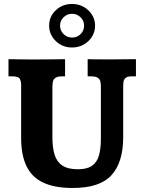

<svg xmlns="http://www.w3.org/2000/svg" viewBox="-20 -938 729 971"><path d="M347.7 12.7Q255.4 12.7 197.8 -14.9Q140.1 -42.5 113.5 -98.6Q86.9 -154.8 86.9 -240.7V-514.2Q86.9 -525.4 80.6 -538.6Q74.2 -551.8 43.9 -551.8H22.9V-638.7Q33.2 -638.7 56.4 -638.2Q79.6 -637.7 106 -637.5Q132.3 -637.2 150.4 -637.2Q188 -637.2 225.1 -637.7Q262.2 -638.2 309.1 -638.7V-551.8H293Q270 -551.8 259.8 -543.9Q249.5 -536.1 247.3 -523.7Q245.1 -511.2 245.1 -497.1V-242.7Q245.1 -190.9 256.3 -155Q267.6 -119.1 295.7 -100.6Q323.7 -82 374 -82Q419.9 -82 445.1 -99.4Q470.2 -116.7 480.2 -151.1Q490.2 -185.5 490.2 -236.3V-501Q490.2 -513.2 487.8 -524.9Q485.4 -536.6 475.1 -544.2Q464.8 -551.8 440.9 -551.8H423.3V-638.7Q432.1 -638.2 456.3 -637.9Q480.5 -637.7 508.1 -637.7Q535.6 -637.7 554.2 -637.7Q564.9 -637.7 583.5 -637.9Q602.1 -638.2 624.3 -638.4Q646.5 -638.7 667.5 -638.7V-551.8H644.5Q622.1 -551.8 613.5 -542.5Q605 -533.2 604 -520.3Q603 -507.3 603 -497.1V-244.1Q603 -117.7 544.2 -52.5Q485.4 12.7 347.7 12.7ZM344.7 -697.8Q295.9 -697.8 262.2 -730.2Q228.5 -762.7 228.5 -808.6Q228.5 -854.5 262.2 -886.2Q295.9 -918 344.7 -918Q377.4 -918 403.6 -903.1Q429.7 -888.2 445.3 -863.3Q460.9 -838.4 460.9 -808.6Q460.9 -777.3 445.1 -752.2Q429.2 -727.1 402.8 -712.4Q376.5 -697.8 344.7 -697.8ZM344.7 -748Q370.1 -748 387.7 -765.6Q405.3 -783.2 405.3 -808.6Q405.3 -833 387.5 -850.6Q369.6 -868.2 344.7 -868.2Q319.3 -868.2 301.5 -850.6Q283.7 -833 283.7 -808.6Q283.7 -783.2 301.5 -765.6Q319.3 -748 344.7 -748Z"/></svg>

Font: Kameron
Style: Bold
Weight: 700
Designer: Vernon Adams
Foundry: Vernon Adams
Version: Version 1.100